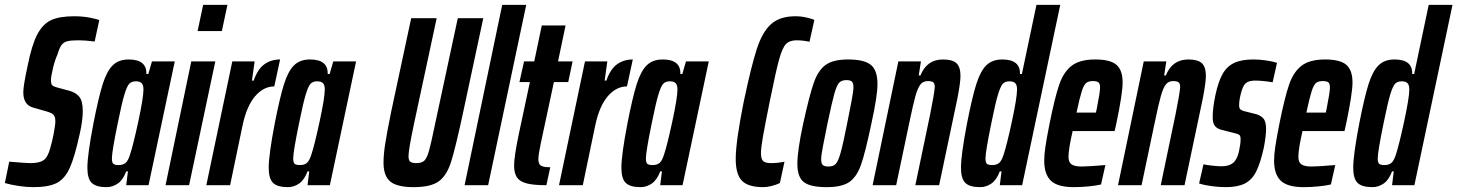

<svg xmlns="http://www.w3.org/2000/svg" viewBox="-45 -763 6004 791"><path d="M-25 -9 -7 -97Q61 -91 81 -91Q117 -91 134.5 -103Q152 -115 162 -153Q169 -175 176 -211.5Q183 -248 183 -263Q183 -281 176.5 -289Q170 -297 150 -303L91 -320Q51 -331 51 -383Q51 -410 69 -493Q86 -578 108.5 -621Q131 -664 165.5 -680Q200 -696 260 -696Q295 -696 324 -690.5Q353 -685 364 -680L345 -592Q305 -597 279 -597Q247 -597 232 -593Q217 -589 208.5 -577.5Q200 -566 192 -539Q182 -518 173.5 -483Q165 -448 165 -433Q165 -418 169.5 -412.5Q174 -407 189 -403L241 -389Q267 -382 281.5 -364.5Q296 -347 296 -306Q296 -267 284 -214Q263 -117 242.5 -71.5Q222 -26 188.5 -9Q155 8 92 8Q64 8 31 3Q-2 -2 -25 -9Z M315 -72Q315 -125 340 -255Q361 -362 378 -416Q395 -470 419.5 -494Q444 -518 485 -518Q560 -518 558 -458H566L581 -510H675L567 0H475L482 -57H475Q462 -22 440.5 -7Q419 8 394 8Q351 8 333 -9.5Q315 -27 315 -72ZM491 -127Q504 -166 525 -263.5Q546 -361 546 -394Q546 -413 538.5 -420.5Q531 -428 515 -428Q497 -428 487.5 -418Q478 -408 467.5 -373.5Q457 -339 440 -255Q416 -138 416 -111Q416 -93 422 -88Q428 -83 444 -83Q462 -83 472.5 -92Q483 -101 491 -127Z M769 -635 792 -743H892L869 -635ZM637 0 743 -510H842L734 0Z M912 -510H1004L993 -431H1000Q1017 -479 1044.5 -498.5Q1072 -518 1109 -518L1085 -407Q1041 -407 1006 -366.5Q971 -326 954 -245L903 0H805Z M1062 -72Q1062 -125 1087 -255Q1108 -362 1125 -416Q1142 -470 1166.5 -494Q1191 -518 1232 -518Q1307 -518 1305 -458H1313L1328 -510H1422L1314 0H1222L1229 -57H1222Q1209 -22 1187.5 -7Q1166 8 1141 8Q1098 8 1080 -9.5Q1062 -27 1062 -72ZM1238 -127Q1251 -166 1272 -263.5Q1293 -361 1293 -394Q1293 -413 1285.5 -420.5Q1278 -428 1262 -428Q1244 -428 1234.5 -418Q1225 -408 1214.5 -373.5Q1204 -339 1187 -255Q1163 -138 1163 -111Q1163 -93 1169 -88Q1175 -83 1191 -83Q1209 -83 1219.5 -92Q1230 -101 1238 -127Z M1535 -93Q1535 -127 1542.5 -174Q1550 -221 1566 -300L1649 -688H1754L1660 -250Q1638 -146 1638 -120Q1638 -102 1645.5 -96.5Q1653 -91 1671 -91Q1693 -91 1703.5 -101.5Q1714 -112 1722.5 -142Q1731 -172 1747 -250L1841 -688H1946L1863 -300Q1831 -151 1813 -95Q1795 -39 1762 -15.5Q1729 8 1659 8Q1591 8 1563 -15Q1535 -38 1535 -93Z M1869 0 2024 -743H2123L1966 0Z M2073 -81Q2073 -117 2091 -204L2138 -425H2095L2114 -510H2156L2187 -658H2285L2254 -510H2314L2296 -425H2237L2183 -173Q2173 -126 2173 -107Q2173 -88 2183 -81Q2193 -74 2222 -74L2206 0Q2153 0 2124.5 -7.5Q2096 -15 2084.5 -32.5Q2073 -50 2073 -81Z M2365 -510H2457L2446 -431H2453Q2470 -479 2497.5 -498.5Q2525 -518 2562 -518L2538 -407Q2494 -407 2459 -366.5Q2424 -326 2407 -245L2356 0H2258Z M2515 -72Q2515 -125 2540 -255Q2561 -362 2578 -416Q2595 -470 2619.5 -494Q2644 -518 2685 -518Q2760 -518 2758 -458H2766L2781 -510H2875L2767 0H2675L2682 -57H2675Q2662 -22 2640.5 -7Q2619 8 2594 8Q2551 8 2533 -9.5Q2515 -27 2515 -72ZM2691 -127Q2704 -166 2725 -263.5Q2746 -361 2746 -394Q2746 -413 2738.5 -420.5Q2731 -428 2715 -428Q2697 -428 2687.5 -418Q2678 -408 2667.5 -373.5Q2657 -339 2640 -255Q2616 -138 2616 -111Q2616 -93 2622 -88Q2628 -83 2644 -83Q2662 -83 2672.5 -92Q2683 -101 2691 -127Z M2986 -108Q2986 -179 3019 -344Q3050 -491 3073 -561.5Q3096 -632 3132 -664Q3168 -696 3232 -696Q3255 -696 3277 -691Q3299 -686 3310 -681L3290 -591Q3262 -597 3237 -597Q3208 -597 3193 -581.5Q3178 -566 3164.5 -517Q3151 -468 3126 -344Q3107 -250 3098.5 -202Q3090 -154 3090 -133Q3090 -107 3099.5 -99Q3109 -91 3132 -91Q3159 -91 3187 -97L3168 -9Q3154 -2 3134.5 3Q3115 8 3100 8Q3037 8 3011.5 -18.5Q2986 -45 2986 -108Z M3240 -88Q3240 -143 3264 -254Q3290 -372 3308 -423Q3326 -474 3357 -496Q3388 -518 3449 -518Q3515 -518 3542.5 -496Q3570 -474 3570 -416Q3570 -368 3545 -254Q3520 -135 3502.5 -85Q3485 -35 3454.5 -13.5Q3424 8 3361 8Q3294 8 3267 -12.5Q3240 -33 3240 -88ZM3445 -254Q3456 -309 3463.5 -348.5Q3471 -388 3471 -403Q3471 -421 3464.5 -427Q3458 -433 3442 -433Q3422 -433 3412 -422Q3402 -411 3392.5 -377.5Q3383 -344 3364 -254Q3353 -200 3345.5 -161Q3338 -122 3338 -106Q3338 -89 3345 -83Q3352 -77 3368 -77Q3388 -77 3398 -87.5Q3408 -98 3418 -133Q3428 -168 3445 -254Z M3656 -510H3749L3740 -452H3747Q3773 -518 3840 -518Q3879 -518 3895.5 -502.5Q3912 -487 3912 -450Q3912 -423 3899 -356L3824 0H3726L3787 -292Q3804 -376 3806 -404Q3806 -419 3799.5 -424Q3793 -429 3777 -429Q3758 -429 3747 -415Q3736 -401 3726.5 -367.5Q3717 -334 3701 -257L3647 0H3550Z M3914 -72Q3914 -125 3939 -255Q3960 -362 3977 -416Q3994 -470 4018.5 -494Q4043 -518 4084 -518Q4159 -518 4157 -458H4165L4225 -743H4323L4166 0H4074L4081 -57H4074Q4061 -22 4039.5 -7Q4018 8 3993 8Q3950 8 3932 -9.5Q3914 -27 3914 -72ZM4090 -127Q4103 -166 4124 -263.5Q4145 -361 4145 -394Q4145 -413 4137.5 -420.5Q4130 -428 4114 -428Q4096 -428 4086.5 -418Q4077 -408 4066.5 -373.5Q4056 -339 4039 -255Q4015 -138 4015 -111Q4015 -93 4021 -88Q4027 -83 4043 -83Q4061 -83 4071.5 -92Q4082 -101 4090 -127Z M4257 -101Q4257 -126 4262 -159.5Q4267 -193 4279 -254Q4301 -363 4319 -415Q4337 -467 4370.5 -492.5Q4404 -518 4467 -518Q4529 -518 4554.5 -496Q4580 -474 4580 -423Q4580 -378 4554 -254L4547 -223H4374Q4366 -188 4361.5 -161Q4357 -134 4357 -117Q4357 -94 4370 -85.5Q4383 -77 4411 -77Q4437 -77 4509 -83L4491 -3Q4470 2 4438.5 5Q4407 8 4379 8Q4312 8 4284.5 -18.5Q4257 -45 4257 -101ZM4470 -299 4474 -318Q4487 -383 4487 -403Q4487 -419 4480 -424Q4473 -429 4458 -429Q4439 -429 4429.5 -421Q4420 -413 4411.5 -386.5Q4403 -360 4390 -299Z M4667 -510H4760L4751 -452H4758Q4784 -518 4851 -518Q4890 -518 4906.5 -502.5Q4923 -487 4923 -450Q4923 -423 4910 -356L4835 0H4737L4798 -292Q4815 -376 4817 -404Q4817 -419 4810.5 -424Q4804 -429 4788 -429Q4769 -429 4758 -415Q4747 -401 4737.5 -367.5Q4728 -334 4712 -257L4658 0H4561Z M4895 -7 4913 -86Q4927 -83 4949.5 -80.5Q4972 -78 4988 -78Q5017 -78 5034 -91Q5051 -104 5059 -138Q5066 -170 5066 -189Q5066 -203 5061 -207Q5056 -211 5043 -214L4996 -226Q4971 -231 4961 -243Q4951 -255 4951 -280Q4951 -318 4962 -370Q4974 -427 4992 -458.5Q5010 -490 5040 -504Q5070 -518 5119 -518Q5144 -518 5171.5 -514Q5199 -510 5216 -504L5198 -424Q5156 -431 5126 -431Q5099 -431 5086.5 -419.5Q5074 -408 5066 -373Q5060 -349 5060 -329Q5060 -317 5065 -312.5Q5070 -308 5081 -305L5125 -294Q5147 -289 5159 -276Q5171 -263 5171 -232Q5171 -204 5162 -156Q5148 -92 5130.5 -57Q5113 -22 5083.5 -7Q5054 8 5004 8Q4975 8 4944 3.5Q4913 -1 4895 -7Z M5204 -101Q5204 -126 5209 -159.5Q5214 -193 5226 -254Q5248 -363 5266 -415Q5284 -467 5317.5 -492.5Q5351 -518 5414 -518Q5476 -518 5501.5 -496Q5527 -474 5527 -423Q5527 -378 5501 -254L5494 -223H5321Q5313 -188 5308.5 -161Q5304 -134 5304 -117Q5304 -94 5317 -85.5Q5330 -77 5358 -77Q5384 -77 5456 -83L5438 -3Q5417 2 5385.5 5Q5354 8 5326 8Q5259 8 5231.5 -18.5Q5204 -45 5204 -101ZM5417 -299 5421 -318Q5434 -383 5434 -403Q5434 -419 5427 -424Q5420 -429 5405 -429Q5386 -429 5376.5 -421Q5367 -413 5358.5 -386.5Q5350 -360 5337 -299Z M5530 -72Q5530 -125 5555 -255Q5576 -362 5593 -416Q5610 -470 5634.5 -494Q5659 -518 5700 -518Q5775 -518 5773 -458H5781L5841 -743H5939L5782 0H5690L5697 -57H5690Q5677 -22 5655.5 -7Q5634 8 5609 8Q5566 8 5548 -9.5Q5530 -27 5530 -72ZM5706 -127Q5719 -166 5740 -263.5Q5761 -361 5761 -394Q5761 -413 5753.5 -420.5Q5746 -428 5730 -428Q5712 -428 5702.5 -418Q5693 -408 5682.5 -373.5Q5672 -339 5655 -255Q5631 -138 5631 -111Q5631 -93 5637 -88Q5643 -83 5659 -83Q5677 -83 5687.5 -92Q5698 -101 5706 -127Z"/></svg>

Font: Saira Ultra Condensed
Style: Bold Italic
Weight: 700
Width: 1
Italic angle: -12°
Designer: Hector Gatti with collaboration of the Omnibus-Type team
Foundry: Omnibus-Type
Version: Version 1.001; ttfautohint (v1.8)